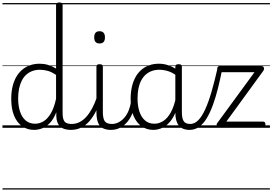

<svg xmlns="http://www.w3.org/2000/svg" viewBox="-20 -1035 2206 1555"><path d="M256 17Q202 17 160 -12Q118 -41 94.5 -97Q71 -153 71 -234Q71 -285 80.5 -328.5Q90 -372 109 -407Q128 -442 156 -467Q184 -492 220.5 -505.5Q257 -519 302 -519Q336 -519 368.5 -509.5Q401 -500 434 -480V-996Q434 -1006 440.5 -1010.5Q447 -1015 461 -1015Q474 -1015 480.5 -1010.5Q487 -1006 487 -996V-122Q487 -72 502 -51.5Q517 -31 562 -31Q570 -31 574.5 -23.5Q579 -16 578.5 -7Q578 2 572.5 9.5Q567 17 556 17Q526 17 504 10.5Q482 4 467.5 -9.5Q453 -23 445 -44Q437 -65 436 -93V-126Q414 -70 384 -39Q354 -8 321 4.5Q288 17 256 17ZM265 -33Q300 -33 332.5 -52.5Q365 -72 391.5 -116.5Q418 -161 434 -235V-428Q398 -453 366 -461.5Q334 -470 303 -470Q270 -470 242.5 -460Q215 -450 193.5 -431Q172 -412 157.5 -384Q143 -356 135 -319.5Q127 -283 127 -237Q127 -178 142 -132Q157 -86 187.5 -59.5Q218 -33 265 -33ZM0 490H629V500H0ZM0 -20H629V0H0ZM0 -505H629V-500H0ZM0 -1010H629V-1000H0Z M554 17Q543 17 537.5 9.5Q532 2 532.5 -7Q533 -16 540 -23.5Q547 -31 560 -31Q594 -31 624 -46Q654 -61 679.5 -89.5Q705 -118 726.5 -158Q748 -198 765 -249Q768 -259 777 -259Q786 -259 792.5 -252Q799 -245 796 -235Q780 -180 757 -134Q734 -88 704.5 -54Q675 -20 637.5 -1.5Q600 17 554 17ZM629 490V500ZM629 -20V0ZM629 -505V-500ZM629 -1010V-1000Z M880 17Q847 17 823.5 8Q800 -1 786.5 -19.5Q773 -38 767 -64.5Q761 -91 761 -126V-496Q761 -506 767.5 -510.5Q774 -515 786 -515Q800 -515 806.5 -510.5Q813 -506 813 -496V-128Q813 -77 828 -54Q843 -31 887 -31Q896 -31 900.5 -23.5Q905 -16 904.5 -7Q904 2 898 9.5Q892 17 880 17ZM786 -683Q764 -683 753.5 -695.5Q743 -708 743 -732Q743 -757 753.5 -769.5Q764 -782 786 -782Q808 -782 819 -769.5Q830 -757 830 -732Q830 -707 819 -695Q808 -683 786 -683ZM629 490H954V500H629ZM629 -20H954V0H629ZM629 -505H954V-500H629ZM629 -1010H954V-1000H629Z M879 17Q868 17 862.5 9.5Q857 2 857.5 -7Q858 -16 865 -23.5Q872 -31 885 -31Q916 -31 942.5 -45.5Q969 -60 989.5 -84.5Q1010 -109 1023 -142.5Q1036 -176 1042 -215Q1043 -226 1052 -229Q1061 -232 1069 -228Q1077 -224 1076 -213Q1071 -165 1055 -123.5Q1039 -82 1013.5 -50.5Q988 -19 954 -1Q920 17 879 17ZM954 490V500ZM954 -20V0ZM954 -505V-500ZM954 -1010V-1000Z M1222 17Q1168 17 1126.5 -12Q1085 -41 1061.5 -97Q1038 -153 1038 -234Q1038 -285 1047.5 -328.5Q1057 -372 1075.5 -407Q1094 -442 1122 -467Q1150 -492 1186.5 -505.5Q1223 -519 1268 -519Q1306 -519 1342.5 -506.5Q1379 -494 1415 -470V-419Q1375 -449 1339.5 -459.5Q1304 -470 1269 -470Q1237 -470 1209.5 -460Q1182 -450 1160.5 -431Q1139 -412 1124 -384Q1109 -356 1101.5 -319.5Q1094 -283 1094 -237Q1094 -178 1109 -132Q1124 -86 1154.5 -59.5Q1185 -33 1231 -33Q1268 -33 1302.5 -55Q1337 -77 1364 -126Q1391 -175 1407 -255L1426 -206Q1407 -120 1373.5 -71Q1340 -22 1300.5 -2.5Q1261 17 1222 17ZM1516 17Q1486 17 1464 8Q1442 -1 1428 -18.5Q1414 -36 1407 -62Q1400 -88 1400 -123V-496Q1400 -506 1406.5 -510.5Q1413 -515 1427 -515Q1440 -515 1446.5 -510.5Q1453 -506 1453 -496V-124Q1453 -77 1467.5 -54Q1482 -31 1522 -31Q1530 -31 1534.5 -23.5Q1539 -16 1538.5 -7Q1538 2 1533 9.5Q1528 17 1516 17ZM954 490H1589V500H954ZM954 -20H1589V0H954ZM954 -505H1589V-500H954ZM954 -1010H1589V-1000H954Z M1515 17Q1504 17 1499.5 9.5Q1495 2 1496 -7Q1497 -16 1503 -23.5Q1509 -31 1520 -31Q1556 -31 1586 -61.5Q1616 -92 1642.5 -150.5Q1669 -209 1693.5 -293Q1718 -377 1742 -484Q1743 -490 1749.5 -492Q1756 -494 1763.5 -492.5Q1771 -491 1776.5 -486.5Q1782 -482 1780 -476Q1764 -395 1745.5 -321Q1727 -247 1704.5 -185.5Q1682 -124 1655 -78.5Q1628 -33 1593 -8Q1558 17 1515 17ZM1589 490H1672V500H1589ZM1589 -20H1672V0H1589ZM1589 -505H1672V-500H1589ZM1589 -1010H1672V-1000H1589Z M1757 0Q1739 0 1735.5 -13.5Q1732 -27 1738 -36L2041 -450H1759Q1749 -450 1744 -455.5Q1739 -461 1739 -475Q1739 -488 1744 -494Q1749 -500 1759 -500H2098Q2108 -500 2113 -494Q2118 -488 2118.5 -479.5Q2119 -471 2113 -462L1813 -50H2110Q2120 -50 2125 -44Q2130 -38 2130 -23Q2130 -11 2125 -5.5Q2120 0 2110 0ZM1671 490H2166V500H1671ZM1671 -20H2166V0H1671ZM1671 -505H2166V-500H1671ZM1671 -1010H2166V-1000H1671Z"/></svg>

Font: Playwrite NG Modern Guides
Style: Regular
Weight: 400
Designer: Veronika Burian, José Scaglione
Foundry: TypeTogether
Version: Version 1.003